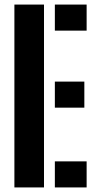

<svg xmlns="http://www.w3.org/2000/svg" viewBox="-20 -820 422 840"><path d="M43 0V-800H172.5V0ZM220 -686V-800H359V-686ZM220 -349V-463H349V-349ZM220 0V-114H359V0Z"/></svg>

Font: Big Shoulders Stencil Display ExtraBold
Style: Regular
Weight: 800
Designer: Patric King
Foundry: XO Type Co
Version: Version 1.000